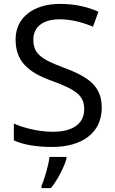

<svg xmlns="http://www.w3.org/2000/svg" viewBox="-20 -810 589 985"><path d="M502 -257C502 -369 433 -416 307 -463C191 -506 151 -535 151 -607C151 -669 197 -711 286 -711C348 -711 407 -694 457 -673L485 -750C431 -774 366 -790 288 -790C153 -790 60 -721 60 -608C60 -497 122 -440 244 -396C373 -349 412 -319 412 -249C412 -178 357 -134 251 -134C175 -134 99 -155 51 -176V-90C96 -68 167 -56 247 -56C403 -56 502 -130 502 -257ZM321 4V-5H234C229 38 208 110 193 143V155H241C277 112 312 40 321 4Z"/></svg>

Font: Noto Sans Malayalam UI
Style: Regular
Weight: 400
Designer: Jelle Bosma - Monotype Design Team
Foundry: Monotype Imaging Inc.
Version: Version 2.104